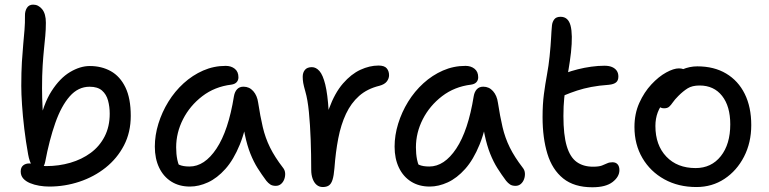

<svg xmlns="http://www.w3.org/2000/svg" viewBox="-20 -779 3253 812"><path d="M188 10Q167.2 10 145.9 6.4Q124.6 2.8 106.7 -4.7Q88.8 -12.2 78.2 -24.2Q67.6 -36.2 67.6 -53.8Q67.6 -71 77.9 -79.4Q88.2 -87.8 103.6 -87.8Q117.8 -87.8 137.3 -82.2Q156.8 -76.6 176 -76.6Q229.2 -76.6 277.6 -90.7Q326 -104.8 363.5 -132.4Q401 -160 422.5 -201.8Q444 -243.6 444 -298Q444 -327.8 436.9 -353.9Q429.8 -380 411.4 -396.1Q393 -412.2 359 -412.2Q310.6 -412.2 274.9 -371.6Q239.2 -331 213.9 -259.1Q188.6 -187.2 171 -94Q167 -76 158.8 -68.6Q150.6 -61.2 139.8 -61.2Q126.2 -61.2 115.3 -78.6Q104.4 -96 99 -126Q89.2 -180.2 82.7 -234.5Q76.2 -288.8 73.1 -336.1Q70 -383.4 70 -416Q70 -474.4 72.6 -516.9Q75.2 -559.4 78.3 -592.1Q81.4 -624.8 83.7 -653.5Q86 -682.2 85.6 -712.4Q85 -731.2 93.6 -745.3Q102.2 -759.4 120.2 -759.4Q142.4 -759.4 158.2 -740.1Q174 -720.8 174 -683Q174 -654 171.5 -627.2Q169 -600.4 165.9 -570.1Q162.8 -539.8 160.3 -500.3Q157.8 -460.8 157.8 -406.4Q157.8 -366.6 160.1 -320.9Q162.4 -275.2 166.6 -218L145.6 -251Q162.8 -338.8 198 -393.7Q233.2 -448.6 276.1 -474.2Q319 -499.8 359.6 -499.8Q409.6 -499.8 448.7 -478Q487.8 -456.2 510.4 -409.6Q533 -363 533 -289Q533 -219.2 504.3 -164.1Q475.6 -109 426.8 -70.1Q378 -31.2 316.1 -10.6Q254.2 10 188 10Z M783.2 10Q738 10 704.6 -11Q671.2 -32 653 -70.1Q634.8 -108.2 634.8 -159Q634.8 -207 649.9 -255.9Q665 -304.8 692 -348.7Q719 -392.6 756.6 -426.8Q794.2 -461 839.2 -480.7Q884.2 -500.4 934.8 -500.4Q957.6 -500.4 973 -488.1Q988.4 -475.8 988.4 -452Q988.4 -439.8 980.9 -431.5Q973.4 -423.2 958 -421Q888 -412.4 835.6 -372.2Q783.2 -332 754.1 -274.9Q725 -217.8 725 -155.8Q725 -127.4 729.8 -103.9Q734.6 -80.4 751.6 -43.4L700 -111.8Q722.6 -89.2 738.4 -82Q754.2 -74.8 781.4 -74.8Q845.2 -74.8 895.6 -150.7Q946 -226.6 969.4 -372Q972.6 -390.8 982.7 -401.6Q992.8 -412.4 1009.8 -412.4Q1034.4 -412.4 1051 -393.7Q1067.6 -375 1071.8 -344.8Q1080.6 -287.4 1091.3 -241.6Q1102 -195.8 1122.1 -155.2Q1142.2 -114.6 1176.4 -70.2Q1185 -59.8 1185.9 -46.7Q1186.8 -33.6 1182.3 -21.2Q1177.8 -8.8 1168.5 -0.9Q1159.2 7 1146.2 7Q1132 7 1123.2 1.2Q1114.4 -4.6 1106.4 -14.4Q1086.8 -40.6 1069.8 -67.5Q1052.8 -94.4 1039 -128.9Q1025.2 -163.4 1015.3 -210.6Q1005.4 -257.8 1000.8 -323.4L1033.6 -323.8Q1020.4 -231.8 994.2 -167.6Q968 -103.4 933.2 -64.5Q898.4 -25.6 859.7 -7.8Q821 10 783.2 10Z M1345 12Q1330 12 1319.1 2.8Q1308.2 -6.4 1302.2 -23Q1296.2 -39.6 1296.2 -60.6Q1296.2 -125.8 1293.9 -189Q1291.6 -252.2 1286.4 -305.1Q1281.2 -358 1271.4 -391.8Q1264.6 -415.4 1262.4 -428.3Q1260.2 -441.2 1260.2 -454.4Q1260.2 -472.2 1269.7 -483.6Q1279.2 -495 1299 -495Q1316.6 -495 1331.1 -478.5Q1345.6 -462 1355.6 -421.6Q1365.6 -381.2 1370 -309.3Q1374.4 -237.4 1371.6 -127.2L1339.6 -156.4Q1347.2 -253 1371.5 -319.5Q1395.8 -386 1430.6 -426Q1465.4 -466 1504.3 -483.9Q1543.2 -501.8 1580.6 -501.8Q1605.8 -501.8 1615.6 -490Q1625.4 -478.2 1625.4 -461Q1625.4 -447.2 1616.1 -434.7Q1606.8 -422.2 1584.6 -416.2Q1533 -403.6 1498.8 -373.3Q1464.6 -343 1443.2 -297.4Q1421.8 -251.8 1410.6 -193.8Q1399.4 -135.8 1394.4 -67.6Q1391.8 -36 1386.3 -18.7Q1380.8 -1.4 1370.9 5.3Q1361 12 1345 12Z M1797.2 10Q1752 10 1718.6 -11Q1685.2 -32 1667 -70.1Q1648.8 -108.2 1648.8 -159Q1648.8 -207 1663.9 -255.9Q1679 -304.8 1706 -348.7Q1733 -392.6 1770.6 -426.8Q1808.2 -461 1853.2 -480.7Q1898.2 -500.4 1948.8 -500.4Q1971.6 -500.4 1987 -488.1Q2002.4 -475.8 2002.4 -452Q2002.4 -439.8 1994.9 -431.5Q1987.4 -423.2 1972 -421Q1902 -412.4 1849.6 -372.2Q1797.2 -332 1768.1 -274.9Q1739 -217.8 1739 -155.8Q1739 -127.4 1743.8 -103.9Q1748.6 -80.4 1765.6 -43.4L1714 -111.8Q1736.6 -89.2 1752.4 -82Q1768.2 -74.8 1795.4 -74.8Q1859.2 -74.8 1909.6 -150.7Q1960 -226.6 1983.4 -372Q1986.6 -390.8 1996.7 -401.6Q2006.8 -412.4 2023.8 -412.4Q2048.4 -412.4 2065 -393.7Q2081.6 -375 2085.8 -344.8Q2094.6 -287.4 2105.3 -241.6Q2116 -195.8 2136.1 -155.2Q2156.2 -114.6 2190.4 -70.2Q2199 -59.8 2199.9 -46.7Q2200.8 -33.6 2196.3 -21.2Q2191.8 -8.8 2182.5 -0.9Q2173.2 7 2160.2 7Q2146 7 2137.2 1.2Q2128.4 -4.6 2120.4 -14.4Q2100.8 -40.6 2083.8 -67.5Q2066.8 -94.4 2053 -128.9Q2039.2 -163.4 2029.3 -210.6Q2019.4 -257.8 2014.8 -323.4L2047.6 -323.8Q2034.4 -231.8 2008.2 -167.6Q1982 -103.4 1947.2 -64.5Q1912.4 -25.6 1873.7 -7.8Q1835 10 1797.2 10Z M2485.2 13Q2408.4 13 2362 -24.2Q2315.6 -61.4 2295.1 -128.4Q2274.6 -195.4 2274.6 -284Q2274.6 -337.8 2280.3 -381Q2286 -424.2 2293.2 -462.9Q2300.4 -501.6 2304.4 -541.2Q2309.2 -588.4 2310.6 -617.8Q2312 -647.2 2314.4 -672Q2316 -686.4 2324.1 -697.2Q2332.2 -708 2350.8 -708Q2383.2 -708 2393 -670.6Q2402.8 -633.2 2394.8 -557.2Q2390 -517 2384.6 -485.8Q2379.2 -454.6 2374.4 -425.5Q2369.6 -396.4 2366.2 -363.9Q2362.8 -331.4 2362.8 -288.4Q2362.8 -208.4 2376.8 -161.4Q2390.8 -114.4 2418.7 -94.2Q2446.6 -74 2488 -74Q2512.6 -74 2525.6 -78.9Q2538.6 -83.8 2547.8 -88.3Q2557 -92.8 2570.2 -92.8Q2584.4 -92.8 2592 -84Q2599.6 -75.2 2599.6 -59.6Q2599.6 -31.6 2570.8 -9.3Q2542 13 2485.2 13ZM2364.4 -375Q2337.6 -363.2 2323.3 -373.1Q2309 -383 2309 -402.2Q2309 -423 2319.6 -439Q2330.2 -455 2370.6 -469.6Q2395.4 -478.8 2423.5 -485.9Q2451.6 -493 2480.8 -497Q2510 -501 2536.2 -501Q2555.6 -501 2568.4 -495.5Q2581.2 -490 2588.2 -480Q2595.2 -470 2595.2 -455.2Q2595.2 -438.4 2585.3 -430.4Q2575.4 -422.4 2554.8 -420.4Q2512.8 -417.4 2480.5 -411.2Q2448.2 -405 2420.6 -396Q2393 -387 2364.4 -375Z M2925.2 12Q2848.8 12 2789.6 -20.7Q2730.4 -53.4 2696.8 -110.8Q2663.2 -168.2 2663.2 -242Q2663.2 -298.2 2683.7 -343.7Q2704.2 -389.2 2734.9 -422.1Q2765.6 -455 2797.3 -472.4Q2829 -489.8 2851.2 -489.8Q2861.6 -489.8 2869.5 -486.9Q2877.4 -484 2882 -477.7Q2886.6 -471.4 2886.6 -460.4Q2886.6 -439.6 2878.4 -423.8Q2870.2 -408 2844 -394.4Q2812.2 -374.8 2791.9 -352.4Q2771.6 -330 2761.7 -303.7Q2751.8 -277.4 2751.8 -246.2Q2751.8 -165.2 2798 -116.7Q2844.2 -68.2 2921.8 -68.2Q2988.4 -68.2 3028.4 -118.6Q3068.4 -169 3068.4 -253.2Q3068.4 -329.6 3033.8 -373.5Q2999.2 -417.4 2938.8 -417.4Q2907.4 -417.4 2888.2 -405.4Q2869 -393.4 2849 -373.4Q2833.4 -357.8 2825.5 -346.1Q2817.6 -334.4 2810 -327.7Q2802.4 -321 2788.8 -321Q2774.6 -321 2766.3 -329.7Q2758 -338.4 2758 -359.4Q2758 -381.6 2772.4 -406.1Q2786.8 -430.6 2811.2 -451.5Q2835.6 -472.4 2866 -485.4Q2896.4 -498.4 2929.2 -498.4Q3000 -498.4 3051.1 -467.9Q3102.2 -437.4 3129.7 -381.8Q3157.2 -326.2 3157.2 -250Q3157.2 -175.8 3126.6 -116.4Q3096 -57 3043.8 -22.5Q2991.6 12 2925.2 12Z"/></svg>

Font: Shantell Sans Light
Style: Regular
Weight: 300
Designer: Stephen Nixon, Anya Danilova, Shantell Martin
Foundry: Arrow Type
Version: Version 1.011;[c5ecc13dd]